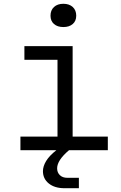

<svg xmlns="http://www.w3.org/2000/svg" viewBox="-20 -794 640 1015"><path d="M315 -651Q284 -651 265.5 -667Q247 -683 247 -711Q247 -740 265.5 -757Q284 -774 315 -774Q346 -774 364.5 -757Q383 -740 383 -711Q383 -683 364.5 -667Q346 -651 315 -651ZM88 0V-72H284V-478H109V-550H364V-72H550V0H345Q282 53 282 96Q282 118 296.5 132Q311 146 336 146H397V201H321Q269 201 238 176Q207 151 207 111Q207 85 224 57Q241 29 278 0Z"/></svg>

Font: JetBrains Mono NL Light
Style: Regular
Weight: 300
Monospace: yes
Designer: Philipp Nurullin, Konstantin Bulenkov
Foundry: JetBrains
Version: Version 2.305; ttfautohint (v1.8.4.7-5d5b)